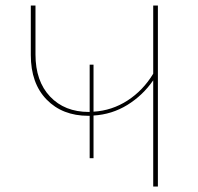

<svg xmlns="http://www.w3.org/2000/svg" viewBox="-20 -678 719 698"><path d="M554 -658V0H537V-386Q499 -331 443 -296.5Q387 -262 320 -258V-103H306V-257H301Q207 -257 149.5 -316Q92 -375 92 -478V-658H109V-480Q109 -383 162 -327Q215 -271 303 -271H306V-443H320V-272Q387 -276 443.5 -312.5Q500 -349 537 -410V-658Z"/></svg>

Font: Ysabeau Infant Thin
Style: Regular
Weight: 200
Designer: Christian Thalmann (Catharsis Fonts)
Version: Version 0.003